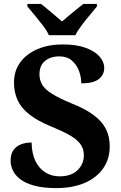

<svg xmlns="http://www.w3.org/2000/svg" viewBox="-20 -951 619 981"><path d="M268.5 10Q200.9 10 155.6 -2.3Q110.2 -14.6 83.5 -35.4Q56.8 -56.1 45.4 -81Q34.1 -105.8 34.1 -129.8Q34.1 -164.3 49 -184.6Q63.8 -204.8 88 -213.9Q112.1 -222.9 141.5 -222.9Q142.3 -166.3 161.2 -127.8Q180.2 -89.2 212.4 -69.6Q244.5 -50 284.6 -50Q343.5 -50 376 -81.4Q408.4 -112.7 408.4 -158Q408.4 -192.1 389.9 -216.2Q371.3 -240.2 334.3 -261.1Q297.4 -281.9 241.3 -304.8Q171.1 -333.7 129.6 -366.6Q88 -399.5 69.7 -439.7Q51.5 -479.9 51.5 -528.5Q51.5 -589.6 84 -633.2Q116.6 -676.9 172.8 -700.5Q228.9 -724 299.5 -724Q371.6 -724 418.9 -706.3Q466.2 -688.5 489.4 -661.3Q512.6 -634 512.6 -603.9Q512.6 -569 484.7 -547Q456.8 -525 395.3 -525Q395.3 -557.7 383.3 -589.3Q371.4 -620.9 346.9 -641.9Q322.4 -663 283.9 -663Q238 -663 209.8 -639.5Q181.6 -616.1 181.6 -571Q181.6 -542.6 195.2 -518.9Q208.8 -495.2 245.5 -471.9Q282.1 -448.7 349.3 -421.2Q418.2 -393.7 460.3 -361.7Q502.4 -329.8 521.5 -291.3Q540.6 -252.9 540.6 -203.2Q540.6 -138.6 507.4 -90.9Q474.2 -43.2 412.9 -16.6Q351.6 10 268.5 10ZM229.7 -771Q219.7 -794 199.4 -820.5Q179.1 -847 157.5 -873Q135.9 -899 119.9 -918V-931H189Q203.4 -920.6 222.7 -904.2Q242 -887.8 262 -871.3Q282 -854.8 297 -841.2Q312 -854.8 332.1 -871.3Q352.1 -887.8 372.2 -904.2Q392.3 -920.6 406 -931H475.2V-918Q460.2 -899 438.1 -873Q416 -847 396.2 -820.5Q376.3 -794 365.3 -771Z"/></svg>

Font: Noto Serif Gurmukhi
Style: Regular
Weight: 400
Designer: Vaibhav Singh and the Monotype Design Team
Foundry: Monotype Imaging Inc.
Version: Version 2.003